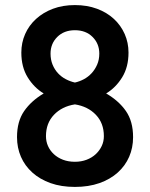

<svg xmlns="http://www.w3.org/2000/svg" viewBox="-20 -728 590 756"><path d="M275 8Q221 8 179 -7Q137 -22 107.5 -48.5Q78 -75 62.5 -110.5Q47 -146 47 -188Q47 -250 75 -290.5Q103 -331 152 -360Q114 -383 89 -423.5Q64 -464 64 -521Q64 -560 79 -594Q94 -628 122 -653.5Q150 -679 188.5 -693.5Q227 -708 275 -708Q323 -708 362 -693.5Q401 -679 428.5 -653.5Q456 -628 471 -594Q486 -560 486 -521Q486 -464 461 -423.5Q436 -383 398 -360Q448 -331 476 -290.5Q504 -250 504 -188Q504 -146 488.5 -110.5Q473 -75 443.5 -48.5Q414 -22 371.5 -7Q329 8 275 8ZM275 -91Q300 -91 321 -99Q342 -107 357 -121Q372 -135 380.5 -153Q389 -171 389 -192Q389 -243 357.5 -276Q326 -309 275 -317Q224 -309 192.5 -276Q161 -243 161 -192Q161 -171 169 -153Q177 -135 192 -121Q207 -107 228 -99Q249 -91 275 -91ZM275 -609Q232 -609 205.5 -582.5Q179 -556 179 -517Q179 -493 187 -473.5Q195 -454 208.5 -439.5Q222 -425 239.5 -416Q257 -407 275 -403Q293 -407 310 -416Q327 -425 340.5 -439.5Q354 -454 362.5 -473.5Q371 -493 371 -517Q371 -556 344.5 -582.5Q318 -609 275 -609Z"/></svg>

Font: Golos UI Medium
Style: Regular
Weight: 500
Designer: A.Korolkova, Vitaly Kuzmin
Foundry: ParaType Ltd
Version: Version 2.000